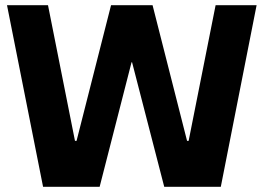

<svg xmlns="http://www.w3.org/2000/svg" viewBox="-20 -720 1016 740"><path d="M7 -700H165L269 -177H275L408 -700H568L701 -177H707L811 -700H969L831 0H613L489 -480H487L364 0H146Z"/></svg>

Font: Pathway Extreme 72pt
Style: Bold
Weight: 700
Designer: Eduardo Rodriguez Tunni
Foundry: Eduardo Rodriguez Tunni
Version: Version 1.001;gftools[0.9.26]